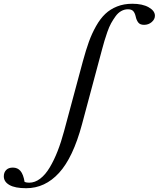

<svg xmlns="http://www.w3.org/2000/svg" viewBox="-298 -745 841 1018"><path d="M-159.2 252.9Q-218.3 252.9 -248 235.8Q-277.8 218.8 -277.8 189.9Q-277.8 169.4 -265.4 156.5Q-252.9 143.6 -230 143.6Q-204.6 143.6 -189.5 161.4Q-174.3 179.2 -167.5 219.7Q-157.2 223.6 -143.1 223.6Q-112.8 223.6 -85 202.4Q-57.1 181.2 -34.2 142.6Q-11.2 104 7.3 56.6Q25.9 9.3 41.5 -48.8L141.6 -420.9Q157.7 -480 173.3 -523.4Q189 -566.9 211.4 -606.7Q233.9 -646.5 260.3 -671.4Q286.6 -696.3 322.8 -710.7Q358.9 -725.1 403.3 -725.1Q457.5 -725.1 490.5 -706.3Q523.4 -687.5 523.4 -661.6Q523.4 -642.6 506.3 -627.9Q489.3 -613.3 465.8 -613.3Q444.3 -613.3 434.8 -626Q425.3 -638.7 421.4 -657.7Q417 -676.8 408.2 -686.3Q399.4 -695.8 380.4 -695.8Q361.8 -695.8 345 -686.5Q328.1 -677.2 314.7 -658.7Q301.3 -640.1 291 -621.6Q280.8 -603 271 -575Q261.2 -546.9 255.9 -528.8Q250.5 -510.7 243.2 -483.4L136.7 -85.9Q89.4 90.3 15.1 171.6Q-59.1 252.9 -159.2 252.9Z"/></svg>

Font: Elstob 14pt Medium
Style: Italic
Weight: 500
Italic angle: -20°
Designer: Peter S. Baker
Version: Version 1.015